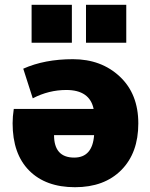

<svg xmlns="http://www.w3.org/2000/svg" viewBox="-20 -780 631 810"><path d="M33.2 -259.8Q33.2 -288.1 38.1 -320.3H375Q358.4 -400.4 259.8 -400.4Q185.5 -400.4 118.2 -365.2L78.1 -490.2Q168 -530.3 287.6 -530.3Q407.2 -530.3 485.4 -457Q563.5 -383.8 563.5 -259.3Q563.5 -134.8 491.7 -62.5Q419.9 9.8 296.4 9.8Q172.9 9.8 103 -60.5Q33.2 -130.9 33.2 -259.8ZM113.3 -599.6V-759.8H283.2V-599.6ZM208 -210Q208 -115.2 293 -115.2Q370.1 -115.2 377 -210ZM342.8 -599.6V-759.8H512.7V-599.6Z"/></svg>

Font: GenEi M Gothic v2 Black
Style: Regular
Weight: 900
Version: Version 2.0